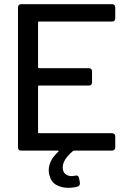

<svg xmlns="http://www.w3.org/2000/svg" viewBox="-20 -720 638 918"><path d="M516 -617H167Q162 -617 162 -612V-399Q162 -394 167 -394H405Q412 -394 416 -390Q420 -386 420 -379V-326Q420 -319 416 -315Q412 -311 405 -311H167Q162 -311 162 -306V-88Q162 -83 167 -83H516Q523 -83 527 -79Q531 -75 531 -68V-15Q531 -8 527 -4Q523 0 516 0H335Q333 0 329 2Q280 43 280 80Q280 101 292 111.5Q304 122 323 122Q328 122 340 120L345 119Q355 119 358 131L362 154V157Q362 169 351 172Q331 178 306 178Q274 178 249 164Q224 150 216 117Q213 107 213 94Q213 48 258 6Q261 4 260 2Q259 0 256 0H81Q74 0 70 -4Q66 -8 66 -15V-685Q66 -692 70 -696Q74 -700 81 -700H516Q523 -700 527 -696Q531 -692 531 -685V-632Q531 -625 527 -621Q523 -617 516 -617Z"/></svg>

Font: Barlow_Medium_SS
Style: Regular
Weight: 500
Designer: Jeremy Tribby
Foundry: Jeremy Tribby
Version: Version 1.101 August 23, 2024